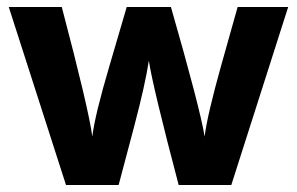

<svg xmlns="http://www.w3.org/2000/svg" viewBox="-20 -527 846 547"><path d="M318 0H168L5 -507H156Q233 -215 243 -138Q250 -198 292 -340L341 -507H467Q550 -218 563 -138Q570 -197 610 -340L657 -507H801L639 0H489Q416 -277 404 -354Q394 -287 362 -166Z"/></svg>

Font: Hind Madurai
Style: Bold
Weight: 700
Designer: Jyotish Sonowal
Foundry: Indian Type Foundry
Version: Version 0.702;PS 1.0;hotconv 1.0.81;makeotf.lib2.5.63406